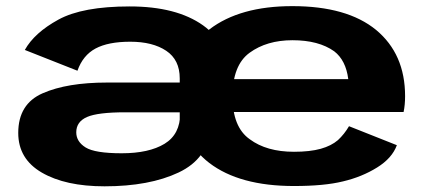

<svg xmlns="http://www.w3.org/2000/svg" viewBox="-20 -616 1430 642"><path d="M748 -194V-337Q748 -468 659 -531.2Q570 -594.5 413.5 -594.5Q256 -594.5 175.5 -550.5Q95 -506.5 63 -449L239 -379.5Q257 -431 299.5 -453.8Q342 -476.5 415.5 -476.5Q490.5 -476.5 535.8 -446.2Q581 -416 581 -354V-175L606.5 -159ZM329.5 7Q479.5 7 577.2 -39.2Q675 -85.5 684 -187L582.5 -237Q582.5 -167 530.2 -135.2Q478 -103.5 387 -103.5Q297.5 -103.5 266.2 -123Q235 -142.5 235 -173.5Q235 -209 271 -224.8Q307 -240.5 398.5 -240.5Q475.5 -240.5 589 -240.5V-340Q438 -340 338 -340Q204.5 -340 122.8 -304.2Q41 -268.5 41 -171.5Q41 -84.5 120 -38.8Q199 7 329.5 7ZM963 6V-108.5Q871.5 -108.5 815 -150.5Q757.5 -191 757.5 -293.5Q757.5 -398 814.5 -439.5Q872 -481.5 958 -481.5Q1045.5 -481.5 1097.5 -444.5Q1136.5 -414.5 1144.5 -351.5H740.5V-241.5H1329.5Q1334.5 -265 1334.5 -294.5Q1334.5 -435.5 1237.5 -516Q1140.5 -595.5 957.5 -595.5Q782 -595.5 680.5 -518Q579 -440.5 579 -294Q579 -148.5 680 -71Q781 6 963 6ZM963 -108.5V6Q1064.5 6 1127 -9.5Q1190.5 -24.5 1241 -56Q1291 -87 1307 -130.5L1147 -194Q1131.5 -167.5 1110 -147.5Q1088 -128.5 1052.5 -118.5Q1016.5 -108.5 963 -108.5Z"/></svg>

Font: Anybody Expanded
Style: Bold
Weight: 700
Width: 7
Designer: Tyler Finck
Foundry: Etcetera Type Company
Version: Version 1.113;gftools[0.9.25]